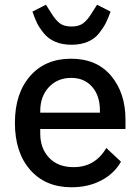

<svg xmlns="http://www.w3.org/2000/svg" viewBox="-20 -779 593 811"><path d="M117 -730 174 -759 195 -726Q214 -695 232 -681Q250 -667 282 -667Q314 -667 332.5 -681.5Q351 -696 369 -726L390 -759L447 -730Q437 -702 427 -682Q417 -662 398.5 -638.5Q380 -615 350.5 -602.5Q321 -590 282 -590Q243 -590 213.5 -602.5Q184 -615 165 -638.5Q146 -662 136.5 -681.5Q127 -701 117 -730ZM282 12Q172 12 107.5 -61.5Q43 -135 43 -260Q43 -384 107 -457.5Q171 -531 280 -531Q389 -531 449.5 -458.5Q510 -386 510 -274V-234H150V-215Q150 -152 187.5 -112.5Q225 -73 291 -73Q382 -73 429 -154L491 -96Q463 -46 408 -17Q353 12 282 12ZM150 -303H402V-313Q402 -375 369 -412.5Q336 -450 281 -450Q223 -450 186.5 -411Q150 -372 150 -310Z"/></svg>

Font: Anuphan Medium
Style: Regular
Weight: 500
Designer: Mike Abbink, Paul van der Laan, Pieter van Rosmalen, Mint Tantisuwanna
Foundry: Bold Monday; Cadson Demak
Version: Version 3.002;hotconv 1.0.109;makeotfexe 2.5.65596